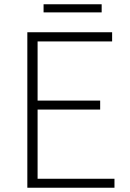

<svg xmlns="http://www.w3.org/2000/svg" viewBox="-20 -879 607 899"><path d="M108 0V-728H505V-685H156V-408H449V-366H156V-42H516V0ZM184 -821V-859H456V-821Z"/></svg>

Font: Noto Sans TC ExtraLight
Style: Regular
Weight: 250
Designer: Ryoko NISHIZUKA  (kana, bopomofo & ideographs); Paul D. Hunt (Latin, Greek & Cyrillic); Sandoll Communications , Soo-you
Foundry: Adobe
Version: Version 2.004-H2;hotconv 1.0.118;makeotfexe 2.5.65603